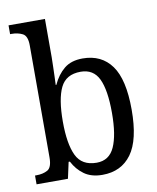

<svg xmlns="http://www.w3.org/2000/svg" viewBox="-86 -827 741 904"><g transform="rotate(-10 285.0 -375.0)"><path d="M331 10Q278 10 244 -14.5Q210 -39 190 -78H184L167 0H17V-42H24Q55 -42 77 -54Q99 -66 99 -114V-650Q99 -695 76.5 -706.5Q54 -718 24 -718H17V-760H191V-576Q191 -558 190 -532Q189 -506 188.5 -482Q188 -458 187 -445H190Q211 -491 244.5 -518.5Q278 -546 333 -546Q423 -546 471 -479.5Q519 -413 519 -269Q519 -124 470 -57Q421 10 331 10ZM314 -51Q374 -51 399.5 -107.5Q425 -164 425 -270Q425 -379 399.5 -432.5Q374 -486 313 -486Q243 -486 216.5 -431.5Q190 -377 190 -269Q190 -163 216.5 -107Q243 -51 314 -51Z"/></g></svg>

Font: Noto Serif Hebrew SemiCondensed
Style: Regular
Weight: 400
Width: 4
Designer: Monotype Design Team
Foundry: Monotype Imaging Inc.
Version: Version 2.004; ttfautohint (v1.8.4.7-5d5b)